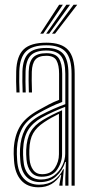

<svg xmlns="http://www.w3.org/2000/svg" viewBox="-20 -788 389 815"><path d="M283.8 0V-474.8Q283.8 -539.5 258.9 -567.6Q234 -595.8 176.8 -595.8Q117.5 -595.8 90.9 -570.1Q64.2 -544.5 62 -485.8Q61.2 -465.2 61.6 -441.6Q62 -418 63 -395.5H49.8Q48.8 -419 48.4 -441.9Q48 -464.8 48.8 -486.2Q51 -550.8 80.8 -578.8Q110.5 -606.8 176.8 -606.8Q241.2 -606.8 269.1 -576.1Q297 -545.5 297 -474.8V0ZM257.2 0V-32L259.8 -100.5H256.8Q245.5 -64.5 218.6 -39.8Q191.8 -15 150 -15Q112.8 -15 90.8 -39.1Q68.8 -63.2 66 -108.5Q65 -122.8 64.6 -133.6Q64.2 -144.5 65 -155.5Q67.5 -203 85.8 -238Q104 -273 152.5 -299.2Q178.8 -313.2 207.5 -325.9Q236.2 -338.5 257.2 -345.8V-474.8Q257.2 -527.8 238.6 -550.6Q220 -573.5 176.8 -573.5Q131.2 -573.5 110.8 -552.9Q90.2 -532.2 88.5 -484.8Q87.8 -464.5 88.1 -441Q88.5 -417.5 89.2 -395.5H76.2Q75.2 -418 74.9 -441.9Q74.5 -465.8 75.2 -485.2Q77.2 -538.5 100.8 -561.5Q124.2 -584.5 176.8 -584.5Q227 -584.5 248.8 -559.1Q270.5 -533.8 270.5 -474.8V0ZM143.2 7Q96 7 69.5 -22.9Q43 -52.8 39.5 -106.8Q38.2 -121.5 38.1 -134.9Q38 -148.2 38.5 -157.5Q41.5 -210.8 63.9 -249.8Q86.2 -288.8 142.5 -320Q168 -334.2 187.8 -344.8Q207.5 -355.2 230.8 -364.2V-474.8Q230.8 -511.2 219.9 -531.2Q209 -551.2 176.8 -551.2Q143.8 -551.2 130 -534.9Q116.2 -518.5 115 -483.5Q114.5 -467.5 114.6 -445.8Q114.8 -424 115.8 -395.5H102.5Q101.5 -425.5 101.4 -446.2Q101.2 -467 101.8 -484.5Q103.2 -526.5 120.9 -544.4Q138.5 -562.2 176.8 -562.2Q215.8 -562.2 229.9 -540Q244 -517.8 244 -474.8V-355.2Q217 -345.2 193.1 -333.5Q169.2 -321.8 147.2 -309.5Q94.8 -280.8 74.6 -243.8Q54.5 -206.8 51.8 -156.5Q51.2 -144.2 51.5 -133Q51.8 -121.8 52.8 -107.8Q56 -57.5 80.4 -30.8Q104.8 -4 146.8 -4Q183.2 -4 208.9 -22.2Q234.5 -40.5 248 -69.5H251L245.5 -11.8V0H232V-4.5L240 -45.8H237.5Q222 -20.8 198.6 -6.9Q175.2 7 143.2 7ZM154 -26Q186.8 -26 209.6 -43Q232.5 -60 244.6 -85.4Q256.8 -110.8 256.8 -135.2V-334.5Q234.5 -326.2 207.9 -314.2Q181.2 -302.2 157.8 -289.2Q117.5 -266.2 98.8 -234.9Q80 -203.5 78 -153Q77.5 -141.5 78 -131.2Q78.5 -121 79.2 -109.8Q81.8 -68 101.6 -47Q121.5 -26 154 -26ZM156.8 -37.8Q127.8 -37.8 111.6 -57.8Q95.5 -77.8 92.5 -110.5Q90.5 -134.2 91.2 -152Q93.2 -199 109.8 -228.1Q126.2 -257.2 162.5 -279Q179.5 -289.2 201.1 -300.2Q222.8 -311.2 243.5 -320V-134Q243.5 -98.8 222.6 -68.2Q201.8 -37.8 156.8 -37.8ZM158.5 -48.5Q195.8 -48.5 213 -75.1Q230.2 -101.8 230.2 -133.2V-304.8Q213.8 -296.8 198.2 -288.1Q182.8 -279.5 167.2 -269Q135.2 -247.8 120.5 -221.9Q105.8 -196 104.5 -152.2Q103.8 -133.8 105.5 -112Q107.8 -84.5 121 -66.5Q134.2 -48.5 158.5 -48.5ZM150.8 -645 231 -767.8H246.8L163.5 -645ZM200.8 -645 292.2 -767.8H307.8L213.5 -645ZM175.8 -645 261.5 -767.8H277.2L188.5 -645Z"/></svg>

Font: Big Shoulders Inline Display
Style: Regular
Weight: 400
Designer: Patric King
Foundry: XO Type Co
Version: Version 1.000